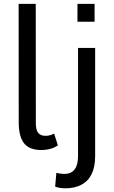

<svg xmlns="http://www.w3.org/2000/svg" viewBox="-20 -782 602 1015"><path d="M198 11Q135.5 11 107.2 -24.5Q79 -60 79 -135.5L78.5 -761.5H169L169.5 -130.5Q169.5 -93.5 182.5 -78.8Q195.5 -64 220.5 -64Q245 -64 266 -76L286 -13.5Q250 11 198 11ZM480 -667H389.5V-761.5H480ZM325.5 213.5Q295 213.5 271.5 204.5L278 131.5Q286 134 298.8 135.8Q311.5 137.5 319.5 137.5Q392.5 137.5 392.5 43.5V-528.5H483V43.5Q483 157 409 195.5Q373.5 213.5 325.5 213.5Z"/></svg>

Font: Roberto Sans
Style: Regular
Weight: 400
Designer: Google (font) & Cristiano Sobral (main changes)
Version: Version 1.500; ttfautohint (v1.8.4.7-5d5b-dirty)